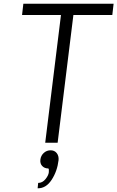

<svg xmlns="http://www.w3.org/2000/svg" viewBox="-20 -771 633 1036"><path d="M106 -751H593L586 -690H376L291 -1H224L309 -690H99ZM296 93Q289 153 258.5 199.5Q228 246 183 245L186 216Q209 216 225.5 195.5Q242 175 243.5 158Q245 141 241 138Q220 138 207.5 124.5Q195 111 198 89Q201 68 216.5 54Q232 40 253 40Q274 40 286 55Q298 70 296 93Z"/></svg>

Font: Orkney Light
Style: LightItalic
Weight: 300
Designer: Samuel Oakes and Alfredo Marco Pradil
Foundry: Alfredo Marco Pradil
Version: 1.0; ttfautohint (v1.5)